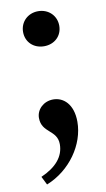

<svg xmlns="http://www.w3.org/2000/svg" viewBox="-84 -561 451 815"><g transform="rotate(-10 141.0 -153.5)"><path d="M33 176 51 212C154 171 224 70 224 -28C224 -104 183 -139 139 -139C97 -139 66 -108 66 -72C66 -6 134 -10 134 53C134 106 99 147 33 176ZM63 -443C63 -399 96 -368 141 -368C186 -368 219 -399 219 -443C219 -486 186 -519 141 -519C96 -519 63 -486 63 -443Z"/></g></svg>

Font: TPK Tissa Web Medium
Style: Regular
Weight: 500
Designer: Jacques Le Bailly, Suppakit Chalermlarp | Katatrad Co.,Ltd.
Foundry: Jacques Le Bailly, Cadson Demak Co.,Ltd.
Version: Version 5.000;Glyphs 3.1.2 (3151)